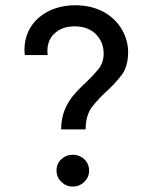

<svg xmlns="http://www.w3.org/2000/svg" viewBox="-20 -702 578 728"><path d="M304.7 -211.4C304.7 -247.1 313 -275.9 329.6 -297.4C346.2 -318.4 364.7 -338.4 384.8 -356.4C404.8 -374.5 423.3 -394.5 440.4 -416.5C457.5 -438.5 465.8 -467.8 465.8 -504.9C465.8 -533.7 458 -562 442.9 -588.9C411.6 -643.1 351.6 -682.1 265.1 -682.1C155.8 -682.1 72.8 -614.7 72.8 -514.6C72.8 -507.8 73.2 -500.5 74.2 -493.2H160.6C160.2 -498.5 159.7 -503.9 159.7 -508.3C159.7 -537.6 169.4 -560.5 189 -577.1C208 -593.8 232.4 -602.1 262.2 -602.1C297.4 -602.1 324.7 -591.8 344.2 -571.8C363.3 -551.8 373 -527.3 373 -499C373 -475.6 366.2 -455.6 352.5 -439C338.4 -421.9 322.8 -405.3 305.2 -388.7C261.2 -347.7 211.9 -300.3 211.9 -211.4ZM194.3 -55.7C194.3 -38.6 200.2 -24.4 212.4 -12.7C224.6 -0.5 238.8 5.4 255.9 5.4C272.9 5.4 287.6 -0.5 299.8 -12.7C312 -24.4 317.9 -38.6 317.9 -55.7C317.9 -89.4 290.5 -115.2 255.9 -115.2C238.8 -115.2 224.6 -109.4 212.4 -98.1C200.2 -86.9 194.3 -72.8 194.3 -55.7Z"/></svg>

Font: Estedad Medium
Style: Regular
Weight: 500
Designer: Amin Abedi
Version: Version 7.3